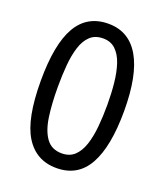

<svg xmlns="http://www.w3.org/2000/svg" viewBox="-136 -817 792 922"><g transform="rotate(20 260.0 -356.5)"><path d="M260 12Q156 12 101.5 -75.5Q47 -163 47 -357Q47 -544 99.5 -634.5Q152 -725 260 -725Q365 -725 419 -632Q473 -539 473 -357Q473 -175 421 -81.5Q369 12 260 12ZM260 -63Q300 -63 325 -86.5Q350 -110 363.5 -151Q377 -192 382 -245Q387 -298 387 -357Q387 -415 381.5 -468Q376 -521 362.5 -561.5Q349 -602 324 -626Q299 -650 260 -650Q219 -650 194 -626.5Q169 -603 156 -562Q143 -521 138.5 -468.5Q134 -416 134 -357Q134 -271 143.5 -205Q153 -139 180.5 -101Q208 -63 260 -63Z"/></g></svg>

Font: Noto Sans Tamil SemiCondensed
Style: Regular
Weight: 400
Width: 4
Designer: Jelle Bosma - Monotype Design Team
Foundry: Monotype Imaging Inc.
Version: Version 2.004